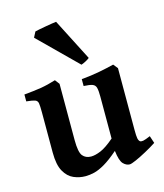

<svg xmlns="http://www.w3.org/2000/svg" viewBox="-112 -823 788 922"><g transform="rotate(-15 281.5 -361.5)"><path d="M199.2 14.6Q168.9 14.6 140.6 2.4Q112.3 -9.8 94 -42.5Q75.7 -75.2 75.7 -136.2V-336.4Q75.7 -367.7 73.5 -381.1Q71.3 -394.5 59.1 -398.9Q46.9 -403.3 16.6 -406.2V-440.4Q65.4 -444.8 100.3 -450.4Q135.3 -456.1 175.8 -468.8L192.9 -446.3V-167Q192.9 -106.4 207.8 -88.1Q222.7 -69.8 249.5 -69.8Q270 -69.8 298.1 -81.5Q326.2 -93.3 366.2 -127.9V-336.4Q366.2 -365.7 362.5 -380.1Q358.9 -394.5 345.5 -399.7Q332 -404.8 301.8 -406.2V-440.4Q350.6 -444.8 390.4 -452.4Q430.2 -460 465.3 -468.8L483.4 -446.3V-138.7Q483.4 -108.9 485.8 -96.9Q488.3 -85 494.6 -80.1Q500.5 -76.7 511 -78.6Q521.5 -80.6 546.4 -91.3L558.6 -54.7Q534.7 -39.1 505.1 -22.9Q475.6 -6.8 451.4 3.9Q427.2 14.6 418.9 14.6Q401.9 14.6 387 -0.7Q372.1 -16.1 366.2 -66.4Q325.7 -31.2 295.9 -13.9Q266.1 3.4 243.2 9Q220.2 14.6 199.2 14.6ZM318.4 -507.8 131.8 -691.9 146 -719.2Q150.9 -720.7 165.8 -723.6Q180.7 -726.6 198.7 -729.7Q216.8 -732.9 232.4 -735.4Q248 -737.8 253.9 -738.3L360.4 -530.3Q354 -524.4 340.3 -517.3Q326.7 -510.3 318.4 -507.8Z"/></g></svg>

Font: David Libre
Style: Bold
Weight: 700
Designer: Ismar David, J. Victor Gaultney, Annie Olsen and Meir Sadan
Foundry: Monotype Imaging Inc. & SIL International
Version: Version 1.100; ttfautohint (v1.8.4.7-5d5b)